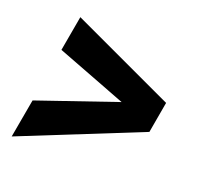

<svg xmlns="http://www.w3.org/2000/svg" viewBox="-91 -633 688 668"><g transform="rotate(20 253.0 -299.0)"><path d="M334.5 -306.2 75.7 -405.3 98.6 -534.7 481 -356.4 460.9 -241.7 16.1 -63 41.5 -205.6Z"/></g></svg>

Font: RobotoInd
Style: Bold Italic
Weight: 700
Italic angle: -12°
Designer: Google
Version: Version 2.001150; 2014